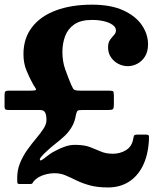

<svg xmlns="http://www.w3.org/2000/svg" viewBox="-20 -788 711 843"><path d="M55.5 -2Q55.7 5.7 56 12.9Q56.2 20 65.7 20H110.3Q121.5 20 123 15.7Q124.5 11.5 130.3 5.7Q139.5 -4.8 153.9 -12.2Q168.3 -19.7 185.4 -23.6Q202.5 -27.5 219.5 -27.5Q245 -27.5 267.4 -18.1Q289.8 -8.7 315 3.8Q340.3 16.3 373.5 25.6Q406.8 35 454.5 35Q505.8 35 544.6 10.9Q583.5 -13.3 606.8 -59.5Q630 -105.8 633.8 -171.3Q634.5 -183.3 634.1 -190.1Q633.8 -197 619.8 -197H584Q573.8 -197 570.6 -194.8Q567.5 -192.5 567 -187.8Q566.5 -183 564.3 -175.3Q558.3 -144 532.8 -128.5Q507.3 -113 475.5 -113Q445 -113 422.8 -122.8Q400.5 -132.5 375 -142.3Q349.5 -152 309.5 -152Q287.3 -152 266.4 -144.9Q245.5 -137.8 223.5 -126Q208.5 -119 194.3 -108.1Q180 -97.3 169.9 -89.6Q159.8 -82 156.8 -84Q151.3 -88 161.4 -100Q171.5 -112 184.5 -123.5Q204 -142 224.6 -157.9Q245.3 -173.8 263.8 -191.2Q282.3 -208.7 295.6 -231.4Q309 -254 313.8 -286Q317.3 -298.7 321 -301.9Q324.8 -305 341.5 -305H454.8Q471.8 -305 475.9 -309.1Q480 -313.2 480 -329.2V-368Q480 -383.5 476.6 -386.8Q473.3 -390 457.5 -390H334Q317.8 -390 310.8 -392Q303.8 -394 300.5 -399.8Q297.3 -405.5 292.3 -416.5Q278.8 -448.5 266.4 -483.4Q254 -518.3 254 -560Q254 -597 265.9 -629.1Q277.8 -661.2 306.1 -680.9Q334.5 -700.5 384 -700.5Q413.5 -700.5 437.4 -694.6Q461.2 -688.7 475.1 -678.4Q489 -668 489 -654.5Q489 -643 480.4 -634Q471.7 -625 463.1 -613Q454.5 -601 454.5 -580.5Q454.5 -554.5 467.5 -535.9Q480.5 -517.2 500.2 -507.4Q520 -497.5 541 -497.5Q563 -497.5 583.4 -508.4Q603.8 -519.2 616.9 -540.6Q630 -562 630 -593.5Q630 -637 603.4 -676.9Q576.8 -716.7 522.1 -742.1Q467.5 -767.5 384 -767.5Q293.5 -767.5 225.9 -742.4Q158.2 -717.3 120.6 -668.6Q83 -620 83 -550Q83 -510.5 96.2 -478.4Q109.5 -446.3 126.2 -416Q132 -406.8 136 -400.9Q140 -395 136.4 -392.5Q132.7 -390 115 -390H19.8Q8.3 -390 4.1 -387Q0 -384 0 -371.8V-321.7Q0 -309 4.9 -307Q9.8 -305 21.5 -305H156Q172.3 -305 178.1 -294Q184 -283 184 -261Q184 -242.8 170.9 -222.8Q157.8 -202.8 138.4 -179.8Q119 -156.8 99.8 -129.9Q80.5 -103 67.6 -71.3Q54.8 -39.5 55.5 -2Z"/></svg>

Font: Besley
Style: Regular
Weight: 400
Designer: Owen Earl
Foundry: indestructible type*
Version: Version 4.000